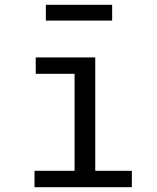

<svg xmlns="http://www.w3.org/2000/svg" viewBox="-20 -779 655 799"><path d="M128.7 -540H376.4V-68.2H528.7V0H123.6V-68.2H290.3V-471.8H128.7ZM446.7 -759V-693.3H170.8V-759Z"/></svg>

Font: Fira Code Fixed
Style: Regular
Weight: 400
Monospace: yes
Designer: Carrois Corporate, Edenspiekermann AG, Nikita Prokopov
Foundry: Carrois Corporate, Edenspiekermann AG, Nikita Prokopov
Version: Version 5.002